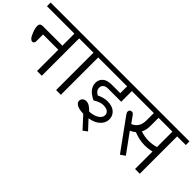

<svg xmlns="http://www.w3.org/2000/svg" viewBox="9 -1338 2140 2140"><g transform="rotate(45 1079.5 -268.0)"><path d="M417.6 0V-335.2H176.9V-227.5Q176.9 -210.8 168.9 -201.7Q160.8 -192.6 147.4 -192.6Q134 -192.6 117.8 -208.8Q101.6 -225 82.7 -273.5Q63.7 -322 63.7 -357.9Q63.7 -399.4 109.2 -399.4H417.6V-589H-15.2V-646.6H628.9V-589H492.4V0Z M717.9 0V-589H598.6V-646.6H929.2V-589H792.7V0Z M982.8 -96.6Q982.8 -119.3 999.7 -135.5Q1016.7 -151.7 1042.2 -151.7Q1067.7 -151.7 1092.3 -137.8Q1116.8 -123.9 1148.6 -90.5Q1221.9 -95.6 1262.4 -123.4Q1302.8 -151.2 1302.8 -188.1Q1302.8 -218.4 1279.6 -236.3Q1256.3 -254.3 1208 -254.3Q1159.8 -254.3 1096.6 -214.4H1092Q970.2 -272.5 970.2 -367Q970.2 -417.1 1005.8 -449.2Q1041.5 -481.3 1114.8 -481.3H1248.2V-589H898.9V-646.6H1440.3V-589H1323.1V-421.1H1114.3Q1077.4 -421.1 1057.9 -403.4Q1038.4 -385.7 1038.4 -358.4Q1038.4 -311.4 1089 -285.6Q1153.7 -317.5 1212.3 -317.5Q1287.2 -317.5 1328.1 -281.3Q1369.1 -245.2 1369.1 -188.1Q1369.1 -130.9 1322.5 -88.2Q1276 -45.5 1196.2 -33.4L1295.8 74.3L1246.2 111.7L1118.8 -27.3Q1049 -28.8 1015.9 -48.5Q982.8 -68.3 982.8 -96.6Z M1962.1 -345.3V-589H1744.2V-461.6Q1744.2 -396.9 1719.9 -350.4Q1784.6 -328.6 1844.5 -328.6Q1904.4 -328.6 1962.1 -345.3ZM1518.2 -407.5 1577.9 -324.1Q1669.4 -362 1669.4 -473.2V-589H1410V-646.6H2173.4V-589H2036.9V0H1962.1V-276Q1911 -261.9 1849.8 -261.9Q1766.4 -261.9 1679 -297.3Q1654.2 -275.5 1618.8 -260.9L1785.6 -31.9L1730.5 6.6L1469.2 -353.4Q1450.5 -378.2 1450.5 -393.8Q1450.5 -409.5 1459.8 -418.6Q1469.2 -427.7 1486.1 -427.7Q1503 -427.7 1518.2 -407.5Z"/></g></svg>

Font: KhulaRegular
Style: Regular
Weight: 400
Designer: Erin McLaughlin, Steve Matteson
Version: Version 1.001;PS 1.0;hotconv 1.0.72;makeotf.lib2.5.5900; ttf